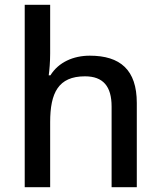

<svg xmlns="http://www.w3.org/2000/svg" viewBox="-20 -780 670 800"><path d="M189 -557V-760H83V0H189V-271C189 -393 223 -462 334 -462C410 -462 445 -420 445 -336V0H550V-351C550 -489 481 -548 354 -548C286 -548 224 -521 190 -466H183C186 -487 189 -523 189 -557Z"/></svg>

Font: Noto Sans Hanifi Rohingya Medium
Style: Regular
Weight: 500
Designer: Monotype Design Team and DaltonMaag
Foundry: Google LLC
Version: Version 2.102